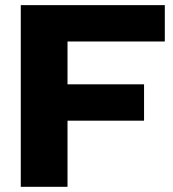

<svg xmlns="http://www.w3.org/2000/svg" viewBox="-20 -720 665 740"><path d="M60.1 0V-700.2H615.2V-560.1H240.2V-395H535.2V-254.9H240.2V0Z"/></svg>

Font: Russo One
Style: Regular
Weight: 400
Designer: Jovanny lemonad
Foundry: Jovanny Lemonad
Version: Version 1.000